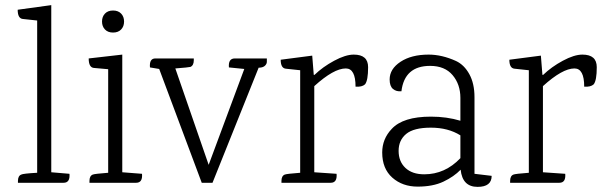

<svg xmlns="http://www.w3.org/2000/svg" viewBox="-20 -713 2353 749"><path d="M228 0H50V-7Q50 -27 63 -32Q70 -36 125 -39V-633L69 -639Q49 -641 49 -675L180 -693V-41L251 -35Q254 0 228 0Z M511 0H329V-7Q329 -27 342 -32Q349 -35 402 -39V-443L346 -448Q326 -450 326 -485L457 -500V-41L534 -35Q537 0 511 0ZM452.5 -598Q441 -586 421 -586Q401 -586 389.5 -598Q378 -610 378 -629Q378 -648 389.5 -660Q401 -672 421 -672Q441 -672 452.5 -660Q464 -648 464 -629Q464 -610 452.5 -598Z M896 -485H1021Q1021 -485 1021 -472Q1021 -464 1014 -457Q1007 -450 993 -449H989L809 0H767L601 -444L565 -450Q562 -485 586 -485H736V-478Q736 -458 723 -452Q716 -450 664 -446L794 -70L933 -444L873 -450Q870 -485 896 -485Z M1360 -500Q1416 -500 1416 -451Q1416 -399 1404 -384Q1392 -373 1367 -375Q1367 -446 1329 -446Q1282 -446 1206 -377V-41L1293 -35Q1296 0 1270 0H1078Q1078 0 1078 -7Q1078 -27 1091 -32Q1098 -35 1151 -39V-439L1095 -445Q1075 -447 1075 -480L1198 -496L1204 -421H1207Q1239 -452 1283.5 -476Q1328 -500 1360 -500Z M1843 16Q1784 16 1777 -51Q1751 -24 1710 -4.5Q1669 15 1609.5 15Q1550 15 1510.5 -20Q1471 -55 1471 -118Q1471 -171 1508 -210Q1552 -258 1661 -258Q1723 -258 1776 -242V-331Q1776 -384 1745.5 -420Q1715 -456 1658 -456Q1558 -456 1546 -357Q1526 -355 1513 -366Q1500 -377 1500 -403Q1500 -444 1542.5 -472Q1585 -500 1652 -500Q1704 -500 1759 -475Q1791 -460 1811 -423.5Q1831 -387 1831 -334V-35L1898 -27Q1898 16 1843 16ZM1776 -185Q1728 -215 1661 -215Q1594 -215 1564.5 -190.5Q1535 -166 1535 -124.5Q1535 -83 1561.5 -58Q1588 -33 1635 -33Q1716 -33 1776 -96Z M2252 -500Q2308 -500 2308 -451Q2308 -399 2296 -384Q2284 -373 2259 -375Q2259 -446 2221 -446Q2174 -446 2098 -377V-41L2185 -35Q2188 0 2162 0H1970Q1970 0 1970 -7Q1970 -27 1983 -32Q1990 -35 2043 -39V-439L1987 -445Q1967 -447 1967 -480L2090 -496L2096 -421H2099Q2131 -452 2175.5 -476Q2220 -500 2252 -500Z"/></svg>

Font: Karma Light
Style: Regular
Weight: 300
Designer: Joana Correia
Foundry: Indian Type Foundry
Version: Version 1.202;PS 1.0;hotconv 1.0.78;makeotf.lib2.5.61930; tt